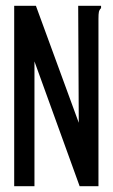

<svg xmlns="http://www.w3.org/2000/svg" viewBox="-20 -643 390 663"><path d="M29 -623H104L252 -219L250 -623H329V-615Q323 -609 321.5 -602Q320 -595 320 -578V0H255L99 -431V0H29Z"/></svg>

Font: Inconsolata ExtraCondensed SemiBold
Style: Regular
Weight: 600
Width: 2
Monospace: yes
Designer: Raph Levien, Cyreal, Brenton Simpson
Foundry: Raph Levien, Cyreal, Google
Version: Version 3.001; ttfautohint (v1.8.2.53-6de2)